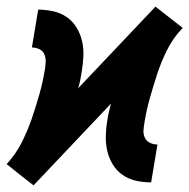

<svg xmlns="http://www.w3.org/2000/svg" viewBox="-48 -549 570 578"><path d="M53 9 12 -23 -28 -55Q-1 -84 17 -119.5Q35 -155 47.5 -191.5Q60 -228 70.5 -265Q81 -302 87 -339Q89 -351 89.5 -363Q90 -375 85.5 -385.5Q81 -396 70.5 -401Q60 -406 48 -406L67 -520Q90 -520 112.5 -515Q135 -510 153 -497.5Q171 -485 182.5 -466Q194 -447 199 -425.5Q204 -404 203 -380.5Q202 -357 198 -333Q196 -320 193.5 -307.5Q191 -295 187 -283L420 -529L461 -497L502 -465Q474 -436 456 -400.5Q438 -365 426 -328.5Q414 -292 403.5 -255Q393 -218 387 -181Q385 -169 384 -157Q383 -145 388 -134.5Q393 -124 403.5 -119Q414 -114 426 -114L407 0Q383 0 361 -5Q339 -10 321 -22.5Q303 -35 291.5 -54Q280 -73 275 -94.5Q270 -116 270.5 -139.5Q271 -163 275 -187Q277 -200 280 -212.5Q283 -225 286 -237Z"/></svg>

Font: Iosevka SS04 Heavy Oblique
Style: Regular
Weight: 900
Italic angle: -9°
Monospace: yes
Designer: Belleve Invis
Foundry: Belleve Invis
Version: Version 19.0.0; ttfautohint (v1.8.4)